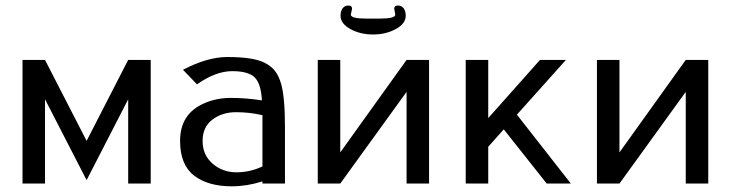

<svg xmlns="http://www.w3.org/2000/svg" viewBox="-20 -653 2598 683"><path d="M436 -299.8 288.1 -12.2 140.1 -299.8V0H60.1V-439.9H140.1L288.1 -151.9L436 -439.9H516.1V0H436Z M620.6 0ZM630.9 -404.8Q717.8 -450.2 788.6 -450.2Q880.4 -450.2 920.4 -430.2Q943.8 -418.5 957.5 -401.6Q971.2 -384.8 980 -355Q993.7 -306.6 993.7 -202.1V0H913.6V-7.8Q858.4 9.8 804.7 9.8Q719.7 9.8 670.2 -28.6Q620.6 -66.9 620.6 -151.9Q620.6 -248 705.6 -285.2Q749 -304.7 800.8 -304.7H802.2Q855 -304.7 911.6 -295.9Q908.7 -354.5 886.5 -377.2Q864.3 -399.9 805.9 -399.9Q747.6 -399.9 680.7 -353ZM913.6 -61V-243.2Q868.2 -253.9 819.3 -253.9Q770.5 -253.9 735.6 -227.5Q700.7 -201.2 700.7 -151.4Q700.7 -101.6 736.3 -70.8Q772 -40 820.8 -40Q869.6 -40 913.6 -61Z M1110.4 0ZM1232.4 -622.1 1228 -601.1Q1228 -586.9 1282.2 -586.9H1332Q1386.2 -586.9 1386.2 -601.1L1382.3 -622.1Q1382.3 -633.3 1395.5 -633.3Q1408.7 -633.3 1416 -623.3Q1423.3 -613.3 1423.3 -597.2Q1423.3 -568.8 1387.9 -549.6Q1352.5 -530.3 1307.1 -530.3Q1261.7 -530.3 1226.6 -549.6Q1191.4 -568.8 1191.4 -597.2Q1191.4 -613.3 1198.7 -623.3Q1206.1 -633.3 1219.2 -633.3Q1232.4 -633.3 1232.4 -622.1ZM1110.4 -439.9H1190.4V-110.8L1426.3 -439.9H1506.3V0H1426.3V-326.2L1190.4 0H1110.4Z M1636.7 0ZM1716.8 -130.9V0H1636.7V-439.9H1716.8V-232.9L1900.9 -439.9H1993.2L1818.8 -245.1L2010.7 0H1924.8L1772 -192.9Z M2103.5 -439.9H2183.6V-110.8L2419.4 -439.9H2499.5V0H2419.4V-326.2L2183.6 0H2103.5Z"/></svg>

Font: Pfennig
Style: Medium
Weight: 500
Version: Version 20120410 ; ttfautohint (v0.8)